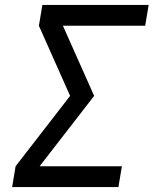

<svg xmlns="http://www.w3.org/2000/svg" viewBox="-20 -755 640 775"><path d="M29 0 43 -84 263 -368 137 -651 151 -735H580L566 -651H234L360 -368L140 -84H472L458 0Z"/></svg>

Font: Iosevka SS04 Medium Extended
Style: Italic
Weight: 500
Width: 7
Italic angle: -9°
Monospace: yes
Designer: Belleve Invis
Foundry: Belleve Invis
Version: Version 19.0.0; ttfautohint (v1.8.4)